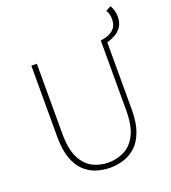

<svg xmlns="http://www.w3.org/2000/svg" viewBox="-148 -928 937 1050"><g transform="rotate(-20 320.0 -403.0)"><path d="M532 -638 504 -660Q538 -665 559 -676.5Q580 -688 590 -706Q600 -724 600 -750Q600 -761 597 -775Q594 -789 586 -802L616 -818Q625 -802 629.5 -785.5Q634 -769 634 -752Q634 -716 619 -693.5Q604 -671 580.5 -658Q557 -645 532 -638ZM314 12Q274 12 235.5 0Q197 -12 166 -40.5Q135 -69 116.5 -119.5Q98 -170 98 -246V-660H130V-254Q130 -163 156 -111.5Q182 -60 224 -39Q266 -18 314 -18Q363 -18 406 -39Q449 -60 475.5 -111.5Q502 -163 502 -254V-660H532V-246Q532 -170 513 -119.5Q494 -69 462.5 -40.5Q431 -12 392.5 0Q354 12 314 12Z"/></g></svg>

Font: Source Sans 3
Style: Regular
Weight: 200
Designer: Paul D. Hunt
Foundry: Adobe
Version: Version 3.046;hotconv 1.0.118;makeotfexe 2.5.65603